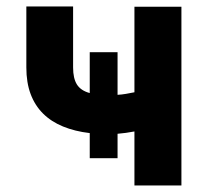

<svg xmlns="http://www.w3.org/2000/svg" viewBox="-20 -566 631 586"><path d="M60.4 -546.2H203.1V-360.1Q203.1 -326.7 214.8 -308.1Q226.6 -289.4 253.9 -282V-406.6H338.8V-276.6Q351.6 -277.3 364.3 -279.5Q377.1 -281.6 390.3 -284.4V-545.5H533.7V0H390.3V-164.8Q377.5 -162.3 364.3 -160.5Q351.2 -158.7 338.8 -157.7V-83.1H253.9V-159.8Q208.5 -165.1 172.4 -179.9Q136.4 -194.6 111.5 -219.3Q86.6 -244 73.5 -278.9Q60.4 -313.9 60.4 -360.1Z"/></svg>

Font: Cannonade
Style: Bold
Weight: 700
Designer: Rasmus Andersson
Foundry: rsms
Version: Version 3.012;git-f93a4a705